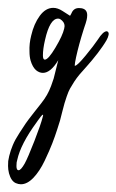

<svg xmlns="http://www.w3.org/2000/svg" viewBox="-81 -272 296 489"><path d="M-38.6 141.6Q-39.1 145 -39.1 150.9Q-39.1 161.6 -33.7 161.6Q-27.8 161.6 -18.1 144.5Q-10.3 130.4 6.6 87.2Q23.4 43.9 27.8 25.9Q28.8 22.9 28.8 21.5V21Q28.8 20 28.3 20Q26.9 20 22.9 24.9Q19 29.8 15.6 34.7L12.2 39.6Q-28.3 94.7 -37.1 135.3Q-37.6 137.7 -38.6 141.6ZM71.8 -223.6Q68.8 -224.6 66.9 -224.6Q45.9 -224.6 33.7 -170.4Q28.3 -147.5 28.3 -130.9Q28.3 -120.1 33.2 -120.1Q42 -120.1 60.3 -150.9Q78.6 -181.6 82.5 -199.2Q83.5 -204.1 83.5 -205.6Q83.5 -216.3 71.8 -223.6ZM67.4 -118.7Q47.9 -86.4 28.3 -86.4Q19 -86.4 10.7 -93.3Q2 -101.1 -2.9 -117.2Q-5.9 -127.4 -5.9 -140.6Q-6.8 -161.1 -1.5 -181.6Q5.4 -211.4 20.3 -231.7Q35.2 -252 54.7 -252Q65.9 -252 78.1 -244.1L97.2 -231.9Q97.7 -231.9 98.1 -232.7Q98.6 -233.4 99.4 -235.1Q100.1 -236.8 101.1 -238.3Q106.4 -251.5 120.1 -251.5Q124 -251.5 126.5 -251Q141.1 -248.5 141.1 -233.4Q141.1 -227.5 139.6 -221.2Q138.7 -217.3 137.2 -212.6Q135.7 -208 134 -203.1Q132.3 -198.2 131.8 -196.3Q119.6 -157.7 112.8 -126.5Q109.4 -110.4 109.4 -106V-104.5H109.9Q115.7 -104.5 137 -130.4Q158.2 -156.2 168 -170.9Q181.6 -192.4 190.9 -192.4Q192.4 -192.4 194.3 -190.4Q196.8 -187.5 195.3 -182.1Q194.3 -176.8 190.2 -169.4Q186 -162.1 179.9 -153.3Q173.8 -144.5 167.7 -136.5Q161.6 -128.4 153.6 -118.9Q145.5 -109.4 140.6 -103.8Q135.7 -98.1 129.4 -91.1Q123 -84 122.6 -83.5Q114.3 -73.7 107.7 -63.5Q101.1 -53.2 97.2 -46.1Q93.3 -39.1 89.1 -26.9Q85 -14.6 83.3 -9Q81.5 -3.4 77.6 12.5Q73.7 28.3 71.8 35.2Q69.8 42.5 64.9 57.1Q59.1 75.2 52.2 93Q45.4 110.8 32.7 137.5Q20 164.1 4.2 180.7Q-11.7 197.3 -27.8 197.3Q-34.2 197.3 -41 194.3Q-52.7 189 -58.1 169.4Q-60.5 159.7 -60.5 150.9Q-60.5 142.1 -60.1 138.2Q-59.6 134.8 -57.6 125.5Q-54.2 111.3 -48.3 97.4Q-42.5 83.5 -31.5 66.7Q-20.5 49.8 -15.4 42.2Q-10.3 34.7 5.6 14.4Q21.5 -5.9 23.9 -8.8Q32.7 -20 38.6 -30.3Q44.4 -40.5 49.1 -53Q53.7 -65.4 55.7 -72Q57.6 -78.6 61.5 -95.2Q65.4 -111.8 67.4 -118.7Z"/></svg>

Font: Sintesa 4
Style: 4
Weight: 400
Version: Version 001.000